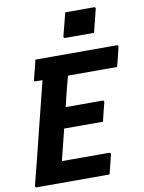

<svg xmlns="http://www.w3.org/2000/svg" viewBox="-99 -999 803 1067"><g transform="rotate(-10 302.0 -465.0)"><path d="M345 -930H507Q518 -930 515 -919L483 -790H320Q309 -790 312 -801ZM20 0Q10 0 12 -11Q49 -154 84 -296.5Q119 -439 155 -581H117Q105 -581 109 -592Q117 -621 123 -646Q129 -671 136 -700H595Q600 -700 602.5 -696.5Q605 -693 603 -689Q596 -660 590 -635Q584 -610 576 -581H299Q294 -563 289.5 -545.5Q285 -528 280 -510Q274 -485 268 -460.5Q262 -436 256 -411H464Q469 -411 471 -407.5Q473 -404 472 -400Q470 -391 465 -372.5Q460 -354 455 -333Q450 -312 446 -295H227Q216 -251 205 -207Q194 -163 183 -119H449Q460 -119 458 -108Q454 -92 446.5 -60.5Q439 -29 431 0Z"/></g></svg>

Font: Recursive Sn Lnr St
Style: Bold Italic
Weight: 700
Italic angle: -15°
Version: Version 1.079;hotconv 1.0.112;makeotfexe 2.5.65598; ttfautoh